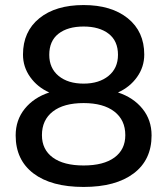

<svg xmlns="http://www.w3.org/2000/svg" viewBox="-20 -730 661 760"><path d="M42 -194Q42 -255 78 -299.5Q114 -344 175 -364Q128 -385 99.5 -425Q71 -465 71 -514Q71 -605 135.5 -657.5Q200 -710 311 -710Q421 -710 486 -657.5Q551 -605 551 -514Q551 -465 522.5 -425Q494 -385 447 -364Q508 -344 544 -299.5Q580 -255 580 -194Q580 -97 509 -43.5Q438 10 311 10Q183 10 112.5 -43.5Q42 -97 42 -194ZM447 -513Q447 -568 410 -596.5Q373 -625 311 -625Q248 -625 211.5 -596.5Q175 -568 175 -513Q175 -460 212 -429.5Q249 -399 311 -399Q372 -399 409.5 -429.5Q447 -460 447 -513ZM476 -195Q476 -255 432.5 -288.5Q389 -322 311 -322Q232 -322 189 -288.5Q146 -255 146 -195Q146 -138 189 -106.5Q232 -75 311 -75Q390 -75 433 -106.5Q476 -138 476 -195Z"/></svg>

Font: Niramit Medium
Style: Regular
Weight: 500
Designer: Katatrad Aksorn Co.,Ltd.
Foundry: Cadson Demak Co.,Ltd.
Version: Version 1.000; ttfautohint (v1.6)